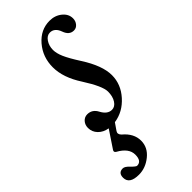

<svg xmlns="http://www.w3.org/2000/svg" viewBox="-238 -452 697 697"><g transform="rotate(-45 110.5 -103.5)"><path d="M19 209Q-29.8 209 -29.8 175.8Q-29.8 150.9 -6.8 150.9Q3.4 150.9 17.1 166Q32.2 181.2 37.1 181.2Q61 181.2 61 147.9Q61 114.7 19 91.8Q10.3 86.4 16.1 78.1L60.1 12.2Q36.6 8.3 22.2 -6.6Q7.8 -21.5 7.8 -42Q7.8 -57.6 17.3 -68.4Q26.9 -79.1 41 -79.1Q66.4 -79.1 79.1 -54.2Q93.8 -26.9 116.2 -26.9Q131.8 -26.9 142.3 -43Q152.8 -59.1 152.8 -84Q152.8 -111.8 111.8 -175.8Q73.2 -234.9 73.2 -288.1Q73.2 -340.3 105.7 -378.2Q138.2 -416 184.1 -416Q211.9 -416 231.4 -400.1Q251 -384.3 251 -361.8Q251 -348.1 242.7 -338.1Q234.4 -328.1 222.2 -328.1Q198.7 -328.1 189 -356Q178.7 -384.8 154.8 -384.8Q139.6 -384.8 128.9 -368.9Q118.2 -353 118.2 -332Q118.2 -314.9 127.9 -292.5Q137.7 -270 162.1 -231.9Q205.1 -165 205.1 -116.2Q205.1 -69.3 171.6 -32Q138.2 5.4 91.8 12.2L73.2 39.1Q65.9 49.8 77.1 61Q111.8 89.8 111.8 127Q111.8 161.6 82.5 185.3Q53.2 209 19 209Z"/></g></svg>

Font: Junicode SmCond
Style: Italic
Weight: 400
Width: 4
Italic angle: -11°
Designer: Peter S. Baker
Version: Version 2.206